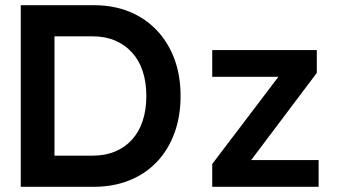

<svg xmlns="http://www.w3.org/2000/svg" viewBox="-20 -720 1303 740"><path d="M60 0V-700H341Q417 -700 478.5 -675Q540 -650 584.5 -603Q629 -556 652.5 -492Q676 -428 676 -350Q676 -272 652.5 -207.5Q629 -143 585 -96.5Q541 -50 479 -25Q417 0 341 0ZM190 -101 180 -120H336Q385 -120 423.5 -136Q462 -152 489 -182Q516 -212 530 -254.5Q544 -297 544 -350Q544 -403 530 -445.5Q516 -488 488.5 -518Q461 -548 423 -564Q385 -580 336 -580H177L190 -597ZM798 0V-88L1053 -424H798V-527H1201V-439L948 -103H1208V0Z"/></svg>

Font: Our Lexend Medium
Style: Regular
Weight: 500
Designer: Bonnie Shaver-Troup, Thomas Jockin
Foundry: Lexend
Version: Version 1.007